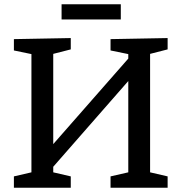

<svg xmlns="http://www.w3.org/2000/svg" viewBox="-20 -878 848 898"><path d="M45 0V-53L127 -72V-625L45 -642V-695L311 -700V-647L229 -626V-204L580 -604V-625L497 -642V-695L764 -700V-647L682 -626V-72L764 -53V0H497V-53L580 -72V-499L229 -98V-72L311 -53V0ZM545 -858V-787H268V-858Z"/></svg>

Font: Bitter Medium
Style: Regular
Weight: 500
Designer: Sol Matas, and Bitter project Authors
Foundry: Sol Matas
Version: Version 2.001